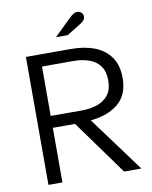

<svg xmlns="http://www.w3.org/2000/svg" viewBox="-92 -919 782 987"><g transform="rotate(-10 298.5 -425.0)"><path d="M80 0V-668H315Q386 -668 438.5 -647.5Q491 -627 521 -584.5Q551 -542 551 -476Q551 -387 496 -342Q441 -297 352 -289L565 0H475L269 -285H153V0ZM153 -347H315Q361 -347 397.5 -360Q434 -373 455 -401Q476 -429 476 -476Q476 -523 455 -551.5Q434 -580 397.5 -592.5Q361 -605 315 -605H153ZM250 -741 336 -825Q351 -839 360 -844.5Q369 -850 379 -850Q392 -850 401 -842Q410 -834 410 -821Q410 -808 401 -799Q392 -790 368 -776L311 -741Z"/></g></svg>

Font: Atkinson Hyperlegible Next Light
Style: Regular
Weight: 300
Designer: Elliott Scott, Megan Eiswerth, Linus Boman, Theodore Petrosky, Letters from Sweden
Foundry: Applied Design Works, Letters from Sweden
Version: Version 2.001